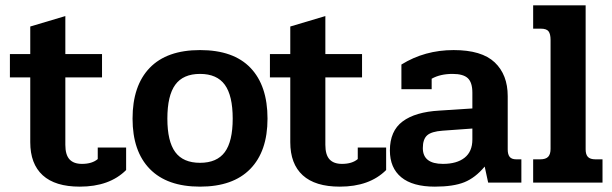

<svg xmlns="http://www.w3.org/2000/svg" viewBox="-20 -682 2287 717"><path d="M93 -151V-393H17V-480H93V-583L224 -622V-480H361V-393H224V-141Q224 -104 239.5 -87Q255 -70 286 -70Q324 -70 345 -88V-131H451V-47Q389 15 278 15Q186 15 139.5 -27.5Q93 -70 93 -151Z M475 -239Q475 -362 539 -428.5Q603 -495 727 -495Q852 -495 915.5 -428.5Q979 -362 979 -239Q979 -117 914.5 -51Q850 15 727 15Q604 15 539.5 -51Q475 -117 475 -239ZM849 -239Q849 -325 819.5 -365.5Q790 -406 727 -406Q664 -406 634.5 -365.5Q605 -325 605 -239Q605 -154 634.5 -114Q664 -74 727 -74Q790 -74 819.5 -114Q849 -154 849 -239Z M1064 -151V-393H988V-480H1064V-583L1195 -622V-480H1332V-393H1195V-141Q1195 -104 1210.5 -87Q1226 -70 1257 -70Q1295 -70 1316 -88V-131H1422V-47Q1360 15 1249 15Q1157 15 1110.5 -27.5Q1064 -70 1064 -151Z M1436 -120Q1436 -193 1483.5 -228.5Q1531 -264 1621 -269L1744 -277V-336Q1744 -374 1727 -390Q1710 -406 1670 -406Q1624 -406 1592 -388V-349H1479V-441Q1566 -495 1674 -495Q1779 -495 1827.5 -449Q1876 -403 1876 -323V-124Q1876 -105 1883.5 -96Q1891 -87 1908 -87H1927V0H1803L1790 -60Q1755 -18 1714 -1.5Q1673 15 1604 15Q1521 15 1478.5 -20Q1436 -55 1436 -120ZM1744 -161V-202L1633 -194Q1591 -191 1575 -176.5Q1559 -162 1559 -129Q1559 -70 1634 -70Q1686 -70 1715 -93Q1744 -116 1744 -161Z M1971 -87H1997Q2018 -87 2027 -96.5Q2036 -106 2036 -126V-533Q2036 -555 2028.5 -565Q2021 -575 1999 -575H1971V-662H2167V-124Q2167 -105 2175.5 -96Q2184 -87 2204 -87H2230V0H1971Z"/></svg>

Font: Pridi Medium
Style: Regular
Weight: 500
Designer: Katatrad Team
Foundry: CadsonDemak
Version: Version 1.001